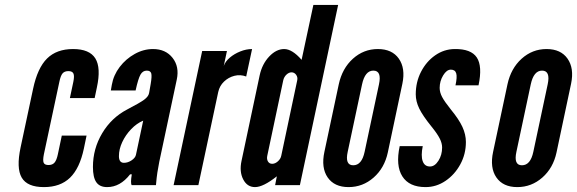

<svg xmlns="http://www.w3.org/2000/svg" viewBox="-20 -755 2353 783"><path d="M159 8Q226 8 265.5 -30.2Q305 -68.5 322 -149L333 -202H232L216 -126Q211 -102 202.5 -92Q194 -82 178 -82Q162 -82 158 -91.5Q154 -101 159 -126L222 -421Q227 -446 235 -455.5Q243 -465 259 -465Q275 -465 279.5 -455Q284 -445 279 -421L265 -355H366L375 -398Q392.5 -478.5 368.8 -516.8Q345 -555 278 -555Q211 -555 172 -516.5Q133 -478 115 -393L64 -154Q46 -69.5 68.5 -30.8Q91 8 159 8Z M417 8Q470 8 510.5 -44H517.5Q511.5 -8.5 517 0H616Q619 -34 621.8 -51.5Q624.5 -69 629.5 -95L701 -431Q712 -483 683.8 -519Q655.5 -555 604 -555Q565.5 -555 529.5 -535Q493.5 -515 468.2 -482Q443 -449 436 -409L432 -386H533Q543.5 -434 552.8 -450.5Q562 -467 578.5 -467Q593.5 -467 596.8 -455.8Q600 -444.5 594.5 -412.5L588 -375.5Q585.5 -361.5 568 -348.5Q550.5 -335.5 498.5 -308.5Q434.5 -275 396.8 -211.8Q359 -148.5 359 -74Q359 -31.5 372.8 -11.8Q386.5 8 417 8ZM485.5 -91Q465 -91 465 -118.5Q465 -146.5 478.5 -175.5Q492 -204.5 514.8 -228.2Q537.5 -252 564 -263L534.5 -124Q532 -111.5 516.8 -101.2Q501.5 -91 485.5 -91Z M688 0H789L870 -380Q875.5 -405 893.5 -422.2Q911.5 -439.5 935.8 -445.8Q960 -452 984 -443L1008 -555Q984 -555 959.8 -545.2Q935.5 -535.5 917.2 -520Q899 -504.5 892.5 -486L905.5 -547H804.5Z M1020 8Q1053.5 8 1109 -36L1102 0H1203L1359 -735H1258L1210 -511Q1171.5 -555 1139 -555Q1106.5 -555 1077.8 -524.5Q1049 -494 1039 -448L965 -99Q955.5 -55 971.8 -23.5Q988 8 1020 8ZM1090 -87Q1078.5 -87 1072.8 -96.5Q1067 -106 1070 -120L1135 -427Q1138 -441 1148 -450.5Q1158 -460 1169 -460Q1180.5 -460 1187.8 -449.8Q1195 -439.5 1192 -427L1127 -120Q1124.5 -107 1113.2 -97Q1102 -87 1090 -87Z M1401.5 8Q1459.5 8 1503.8 -31Q1548 -70 1561.5 -133L1621 -414Q1634 -476.5 1606.5 -515.8Q1579 -555 1521 -555Q1463 -555 1419.2 -515.5Q1375.5 -476 1361.5 -411L1303 -136Q1289 -71 1316.2 -31.5Q1343.5 8 1401.5 8ZM1420.5 -81Q1386 -81 1398 -136L1456.5 -411Q1468.5 -467 1502.5 -467Q1537.5 -467 1525.5 -411L1467 -136Q1455.5 -81 1420.5 -81Z M1715.5 8Q1759.5 8 1797 -17.5Q1834.5 -43 1857.2 -84.8Q1880 -126.5 1880 -176Q1880 -206.5 1865.8 -237.5Q1851.5 -268.5 1819 -308Q1793 -340.5 1783 -359.5Q1773 -378.5 1773 -396.5Q1773 -424 1787.2 -447.5Q1801.5 -471 1818.5 -471Q1836 -471 1840.5 -456Q1845 -441 1837.5 -407H1931.5Q1948 -485 1924.5 -520.5Q1901 -556 1834 -555Q1790.5 -554.5 1754.5 -529.2Q1718.5 -504 1697 -462.2Q1675.5 -420.5 1675.5 -370.5Q1675.5 -341.5 1689.8 -312.2Q1704 -283 1740 -238.5Q1763.5 -209.5 1773.2 -190.2Q1783 -171 1783 -153.5Q1783 -123 1768 -99.5Q1753 -76 1733.5 -76Q1711.5 -76 1703.8 -97.8Q1696 -119.5 1704 -159H1610Q1593 -79.5 1620.8 -35.8Q1648.5 8 1715.5 8Z M2089.5 8Q2147.5 8 2191.8 -31Q2236 -70 2249.5 -133L2309 -414Q2322 -476.5 2294.5 -515.8Q2267 -555 2209 -555Q2151 -555 2107.2 -515.5Q2063.5 -476 2049.5 -411L1991 -136Q1977 -71 2004.2 -31.5Q2031.5 8 2089.5 8ZM2108.5 -81Q2074 -81 2086 -136L2144.5 -411Q2156.5 -467 2190.5 -467Q2225.5 -467 2213.5 -411L2155 -136Q2143.5 -81 2108.5 -81Z"/></svg>

Font: League Gothic
Style: Italic
Weight: 400
Designer: The League of Moveable Type
Version: Version 1.600; ttfautohint (v1.8.3)